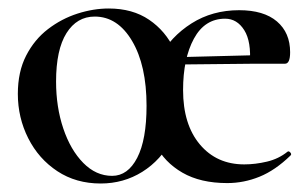

<svg xmlns="http://www.w3.org/2000/svg" viewBox="-20 -419 726 452"><path d="M217 13Q159 13 115 -16Q71 -45 46.5 -93.5Q22 -142 22 -198Q22 -250 41.5 -288Q61 -326 93 -350.5Q125 -375 162.5 -387Q200 -399 236 -399Q292 -399 331 -372.5Q370 -346 390.5 -302Q411 -258 411 -207Q411 -141 385 -91.5Q359 -42 315 -14.5Q271 13 217 13ZM244 -5Q281 -5 303 -47.5Q325 -90 325 -170Q325 -265 291 -322.5Q257 -380 203 -380Q161 -380 136.5 -341Q112 -302 112 -227Q112 -167 129 -116.5Q146 -66 176 -35.5Q206 -5 244 -5ZM515 12Q452 12 409.5 -12.5Q367 -37 346 -78.5Q325 -120 325 -170Q325 -230 353.5 -281.5Q382 -333 431 -364Q480 -395 543 -395Q601 -395 632 -368.5Q663 -342 663 -296Q663 -269 651 -269H568Q572 -321 555 -348Q538 -375 510 -375Q462 -375 436.5 -328Q411 -281 411 -207Q411 -126 450.5 -79Q490 -32 555 -32Q581 -32 608.5 -38.5Q636 -45 657 -62Q660 -64 663.5 -60Q667 -56 664 -53Q628 -18 591 -3Q554 12 515 12ZM383 -267 382 -284 579 -289V-269Z"/></svg>

Font: Cormorant Light SemiBold
Style: Regular
Weight: 600
Version: Version 4.000